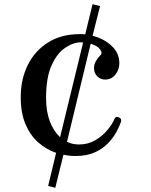

<svg xmlns="http://www.w3.org/2000/svg" viewBox="-20 -822 720 917"><path d="M244 75 210 66 248 -92Q201 -108 162.5 -142Q124 -176 101.5 -229.5Q79 -283 79 -358Q79 -444 113 -512Q147 -580 210 -619.5Q273 -659 361 -659Q367 -659 373.5 -659Q380 -659 387 -658L422 -802L458 -793L422 -651Q475 -638 512.5 -603.5Q550 -569 550 -520Q550 -489 531 -465.5Q512 -442 482 -442Q460 -442 444.5 -457.5Q429 -473 429 -497Q429 -514 438 -530Q447 -546 460 -559Q471 -568 458 -586Q445 -604 413 -613L300 -145Q313 -138 328 -135Q343 -132 358 -132Q401 -132 435.5 -152.5Q470 -173 493.5 -201.5Q517 -230 526 -253Q533 -269 549 -261Q563 -255 557 -238Q550 -217 535 -190Q520 -163 495 -137Q470 -111 432 -94Q394 -77 341 -77Q312 -77 283 -83ZM267 -167 377 -619Q374 -620 368 -620Q330 -620 291 -593.5Q252 -567 226 -509Q200 -451 200 -354Q200 -290 218 -242.5Q236 -195 267 -167Z"/></svg>

Font: Zen Old Mincho
Style: Bold
Weight: 700
Designer: Yoshimichi Ohira
Foundry: Positype
Version: Version 1.500